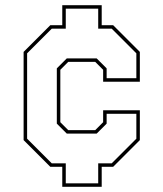

<svg xmlns="http://www.w3.org/2000/svg" viewBox="-20 -720 629 740"><path d="M220 0V-77H174L71 -180V-520L174 -623H220V-700H372V-623H416L519 -520V-405H377.5V-451L347 -481.5H243L212.5 -451V-249L243 -218.5H347L377.5 -249V-295H519V-180L416 -77H372V0ZM233.5 -13.5H358.5V-90.5H410.5L505.5 -185.5V-281.5H391V-243.5L352.5 -205H237.5L199 -243.5V-456.5L237.5 -495H352.5L391 -456.5V-418.5H505.5V-514.5L410.5 -609.5H358.5V-686.5H233.5V-609.5H179.5L84.5 -514.5V-185.5L179.5 -90.5H233.5Z"/></svg>

Font: Tourney Thin
Style: Regular
Weight: 100
Designer: Tyler Finck
Foundry: Etcetera Type Co
Version: Version 1.015